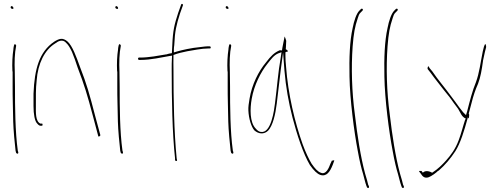

<svg xmlns="http://www.w3.org/2000/svg" viewBox="-20 -740 2529 974"><path d="M34 -702C34 -699 38 -695 43 -695C48 -695 48 -695 48 -700C48 -703 43 -709 40 -709C36 -709 34 -707 34 -702ZM43 -378 44 -377V-302C44 -275 44 -246 45 -216L47 -123C48 -83 55 -6 59 25L62 36C67 41 73 42 73 33L70 23V22C57 -71 56 -196 56 -302C56 -329 55 -353 55 -377C53 -422 54 -470 62 -508C62 -509 62 -510 60 -513C51 -525 49 -499 48 -492V-490C43 -458 41 -419 43 -378ZM55 -376C55 -376 54 -376 54 -376C54 -376 55 -376 55 -376ZM60 -513Z M150 -202C150 -161 156 -125 169 -113C175 -105 182 -102 185 -102H192C195 -102 196 -104 196 -108C196 -112 195 -113 192 -113H185C159 -124 162 -173 162 -202C162 -248 161 -289 166 -332C172 -418 207 -487 259 -519C273 -530 298 -545 317 -521C327 -512 336 -496 345 -477C355 -454 364 -427 374 -397C407 -311 423 -259 452 -149L478 -51C479 -47 480 -47 482 -47C485 -48 490 -52 489 -55L463 -151C434 -263 420 -313 386 -400C367 -452 348 -507 322 -530C298 -550 281 -545 254 -528C180 -477 155 -392 150 -265ZM259 -519Z M565 -702C565 -699 569 -695 574 -695C579 -695 579 -695 579 -700C579 -703 574 -709 571 -709C567 -709 565 -707 565 -702ZM574 -378 575 -377V-302C575 -275 575 -246 576 -216L578 -123C579 -83 586 -6 590 25L593 36C598 41 604 42 604 33L601 23V22C588 -71 587 -196 587 -302C587 -329 586 -353 586 -377C584 -422 585 -470 593 -508C593 -509 593 -510 591 -513C582 -525 580 -499 579 -492V-490C574 -458 572 -419 574 -378ZM586 -376C586 -376 585 -376 585 -376C585 -376 586 -376 586 -376ZM591 -513Z M685 -436H693C746 -436 798 -449 841 -456L853 -458L852 -442C851 -425 851 -408 851 -388C851 -237 854 -64 868 63V72C870 79 880 78 878 72L876 62V61C863 -70 860 -237 860 -388C860 -410 859 -432 860 -452V-461C882 -470 906 -475 930 -480C960 -485 1004 -494 1034 -494H1043C1047 -494 1049 -495 1049 -498C1049 -503 1047 -505 1043 -505H1034C1029 -505 1015 -504 994 -501C951 -497 906 -487 875 -478L862 -474V-490C862 -497 863 -503 864 -511C867 -583 875 -614 893 -671L908 -713C910 -720 901 -723 899 -717L884 -675C865 -617 857 -586 854 -510C853 -499 853 -484 852 -472V-470H850C840 -469 834 -467 824 -464H822C787 -458 735 -448 692 -448H685C682 -448 680 -445 680 -442C680 -439 683 -436 685 -436ZM861 -450C861 -450 860 -450 860 -450C860 -450 861 -450 861 -450ZM899 -718C899 -718 899 -717 899 -717C899 -717 899 -718 899 -718Z M1125 -702C1125 -699 1129 -695 1134 -695C1139 -695 1139 -695 1139 -700C1139 -703 1134 -709 1131 -709C1127 -709 1125 -707 1125 -702ZM1134 -378 1135 -377V-302C1135 -275 1135 -246 1136 -216L1138 -123C1139 -83 1146 -6 1150 25L1153 36C1158 41 1164 42 1164 33L1161 23V22C1148 -71 1147 -196 1147 -302C1147 -329 1146 -353 1146 -377C1144 -422 1145 -470 1153 -508C1153 -509 1153 -510 1151 -513C1142 -525 1140 -499 1139 -492V-490C1134 -458 1132 -419 1134 -378ZM1146 -376C1146 -376 1145 -376 1145 -376C1145 -376 1146 -376 1146 -376ZM1151 -513Z M1240 -179C1242 -139 1254 -98 1270 -79C1290 -61 1318 -56 1340 -77C1364 -103 1377 -158 1384 -215C1391 -270 1397 -328 1404 -384L1416 -474L1423 -382C1430 -298 1444 -221 1464 -143C1486 -59 1518 40 1552 97C1572 126 1590 142 1604 147C1637 158 1654 131 1668 96L1676 74C1675 74 1674 73 1673 73C1670 74 1666 76 1664 74L1656 91C1649 110 1634 149 1607 136C1592 131 1577 114 1561 91C1546 66 1530 32 1515 -9C1476 -119 1441 -262 1431 -404C1429 -423 1428 -440 1428 -455V-475L1436 -478H1440C1440 -486 1436 -486 1429 -491L1430 -493C1431 -510 1431 -520 1432 -533C1430 -542 1426 -550 1424 -555C1424 -554 1423 -552 1423 -551C1421 -538 1412 -500 1410 -481L1408 -486C1406 -484 1405 -485 1399 -485C1371 -473 1354 -456 1329 -423C1292 -379 1258 -312 1246 -240C1242 -216 1239 -197 1240 -179ZM1257 -239C1269 -308 1302 -373 1337 -417C1354 -438 1368 -459 1391 -469L1408 -475L1404 -447C1391 -377 1385 -292 1375 -216C1371 -184 1356 -60 1302 -71H1301C1292 -73 1285 -79 1278 -87C1246 -119 1248 -189 1257 -239ZM1656 92C1656 92 1656 91 1656 91C1656 91 1656 92 1656 92Z M1753 -351C1755 -236 1776 -73 1795 26C1804 76 1813 114 1822 143C1830 172 1834 191 1837 197V198L1842 211C1849 217 1852 214 1852 206L1847 195V194C1845 186 1841 168 1832 140C1809 54 1793 -50 1780 -161C1765 -273 1761 -396 1769 -505C1774 -569 1780 -604 1795 -648C1799 -660 1801 -669 1810 -677L1819 -686C1819 -686 1821 -689 1821 -690C1821 -694 1819 -696 1815 -696C1814 -696 1812 -695 1812 -695L1803 -686C1788 -671 1776 -635 1769 -598C1754 -531 1751 -446 1753 -351ZM1810 -677Z M1930 -351C1932 -236 1953 -73 1972 26C1981 76 1990 114 1999 143C2007 172 2011 191 2014 197V198L2019 211C2026 217 2029 214 2029 206L2024 195V194C2022 186 2018 168 2009 140C1986 54 1970 -50 1957 -161C1942 -273 1938 -396 1946 -505C1951 -569 1957 -604 1972 -648C1976 -660 1978 -669 1987 -677L1996 -686C1996 -686 1998 -689 1998 -690C1998 -694 1996 -696 1992 -696C1991 -696 1989 -695 1989 -695L1980 -686C1965 -671 1953 -635 1946 -598C1931 -531 1928 -446 1930 -351ZM1987 -677Z M2107 127C2106 128 2105 129 2107 131L2114 140C2124 156 2134 166 2155 159C2170 153 2191 138 2203 126H2205C2240 95 2265 65 2290 27C2316 -14 2335 -77 2352 -139C2352 -139 2353 -145 2353 -145C2353 -145 2356 -139 2356 -139C2359 -142 2360 -147 2360 -155C2360 -155 2360 -162 2359 -163H2358V-167L2359 -168C2364 -185 2368 -200 2372 -217C2381 -254 2392 -286 2405 -315C2418 -349 2424 -386 2430 -429V-431L2440 -477C2442 -485 2444 -493 2446 -500C2447 -509 2443 -517 2441 -517C2439 -514 2435 -503 2435 -503L2429 -479C2418 -426 2412 -370 2394 -322C2377 -282 2363 -227 2350 -176L2344 -156L2329 -171C2315 -188 2304 -203 2290 -223L2266 -255C2237 -295 2202 -335 2173 -378L2158 -396C2154 -413 2146 -396 2150 -389L2165 -370C2187 -339 2206 -317 2231 -284L2260 -248C2268 -238 2275 -227 2283 -216C2290 -206 2298 -197 2304 -188C2319 -163 2321 -150 2341 -139L2344 -137L2340 -134C2328 -98 2320 -63 2307 -29C2290 17 2267 47 2242 75C2224 95 2201 118 2174 135L2173 136H2172C2163 131 2140 121 2125 136L2118 127ZM2446 -500Z"/></svg>

Font: Stray Cat
Style: HlCn
Weight: 100
Version: Version 1.0